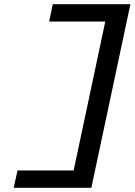

<svg xmlns="http://www.w3.org/2000/svg" viewBox="-20 -690 640 910"><path d="M413 200 598 -670H230L213 -588H479L329 118H63L45 200Z"/></svg>

Font: LT Wave Mono
Style: Italic
Weight: 400
Designer: Daniel Lyons
Version: Version 2.5 (Glyphs App)